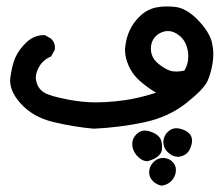

<svg xmlns="http://www.w3.org/2000/svg" viewBox="-20 -233 686 599"><path d="M445.3 304.7Q445.3 286.1 459.5 272Q472.2 259.8 487.8 259.8Q489.7 259.8 491.7 259.8Q509.3 261.2 520 273.9Q528.8 283.7 528.8 296.9Q528.8 305.7 526.4 312.5Q518.1 334.5 497.6 342.8Q491.7 345.2 484.4 346.2Q469.2 343.8 457 332Q445.3 320.3 445.3 304.7ZM408.2 183.6Q418.5 174.3 432.1 174.3Q438.5 174.3 446.8 176.8Q466.8 182.6 476.6 194.3Q481.9 200.7 483.6 208.5Q485.4 216.3 485.4 222.2Q485.4 228 485.4 231.4Q483.4 258.3 439.9 270H439Q421.4 269 407 252.4Q392.6 235.8 392.6 216.6Q392.6 197.3 408.2 183.6ZM491.2 221.7Q489.7 215.8 489.7 208.5Q489.7 201.2 493.2 193.4Q496.6 184.6 504.4 177.7Q515.6 167 530.3 167Q538.1 167 548.3 170.4Q562 174.8 570.6 183.6Q579.1 192.4 579.1 205.1Q579.1 210.9 577.6 217.8Q572.3 238.3 561 246.8Q549.8 255.4 535.2 256.3Q516.6 255.4 502.9 241.2Q494.1 232.9 491.2 221.7ZM11.7 19Q11.7 14.2 12.2 9.8Q17.1 -27.8 27.3 -52.2Q38.6 -78.1 62.3 -100.8Q85.9 -123.5 118.2 -123.5H119.6L138.7 -112.8Q151.4 -101.6 151.4 -84.5Q151.4 -81.5 150.9 -77.6L139.6 -57.1Q112.3 -45.4 100.1 -21Q91.8 -4.9 91.8 9.8Q91.8 17.1 94.2 24.4Q100.1 45.4 118.7 56.2Q137.7 67.4 192.4 77.6Q237.3 86.4 279.3 86.4Q309.6 86.4 340.6 83Q371.6 79.6 387 76.7Q402.3 73.7 411.6 71.5Q420.9 69.3 430.2 66.9Q448.7 62 466.8 56.2Q443.8 42.5 421.4 23.9Q393.1 0.5 380.4 -30.3Q370.1 -54.2 370.1 -76.7Q370.1 -83 371.1 -89.4Q374.5 -117.7 385.3 -139.6Q396 -162.6 416.5 -182.6Q438 -203.1 465.8 -209.5Q481.9 -212.9 497.6 -212.9Q513.2 -212.9 524.4 -211.7Q535.6 -210.4 543.9 -207.5Q552.2 -204.6 561 -199.7Q579.1 -189.5 597.7 -170.4Q632.8 -133.8 641.1 -101.1Q645.5 -81.5 645.5 -65.7Q645.5 -49.8 643.1 -35.2Q638.2 -5.4 627.9 18.6Q617.7 43.5 562.5 87.6Q507.3 131.8 430.7 148.4Q355 164.6 272.5 168.5Q208 162.6 145.5 147.5Q82 131.8 44.9 90.3Q11.7 53.7 11.7 19ZM567.4 -56.6Q567.4 -64 566.4 -71.3Q561.5 -104.5 540 -121.6Q522 -136.2 504.4 -136.2Q492.2 -136.2 480.5 -130.4Q470.2 -125.5 462.4 -116.2Q450.7 -101.6 450.7 -82Q450.7 -55.2 470 -37.8Q489.3 -20.5 508.3 -13.2Q517.6 -9.8 529.5 -9.8Q541.5 -9.8 555.2 -12.7Q567.4 -33.2 567.4 -56.6Z"/></svg>

Font: Bakudai
Style: Medium
Weight: 500
Version: Version 1.48